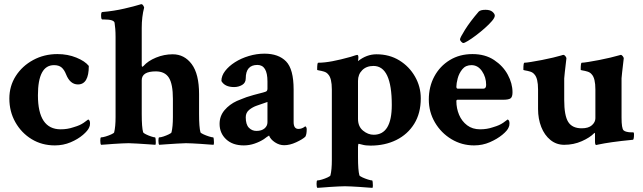

<svg xmlns="http://www.w3.org/2000/svg" viewBox="-20 -699 3122 932"><path d="M246.1 6.8Q183.6 6.8 133.8 -23.4Q84 -53.7 54.7 -105.5Q25.4 -157.2 25.4 -220.7Q25.4 -281.2 56.6 -330.1Q87.9 -378.9 141.1 -407.7Q194.3 -436.5 258.8 -436.5Q308.6 -436.5 350.6 -419.4Q392.6 -402.3 411.1 -378.9Q411.1 -289.1 358.4 -289.1Q320.3 -289.1 300.8 -337.9Q292 -360.4 278.8 -371.6Q265.6 -382.8 242.2 -382.8Q164.1 -382.8 164.1 -236.3Q164.1 -71.3 274.4 -71.3Q307.6 -71.3 335.9 -81.1Q355.5 -86.9 366.2 -91.8Q377 -96.7 386.2 -103Q395.5 -109.4 408.2 -119.1Q417 -115.2 417 -100.6Q417 -87.9 413.1 -81.1Q407.2 -65.4 382.8 -44.4Q358.4 -23.4 322.8 -8.3Q287.1 6.8 246.1 6.8Z M470.7 3.9Q466.8 0 466.8 -16.6Q466.8 -32.2 470.7 -32.2Q478.5 -32.2 493.2 -36.6Q507.8 -41 520.5 -46.9Q533.2 -52.7 534.2 -56.6Q541 -84 541 -130.9V-518.6Q541 -541 539.6 -558.6Q538.1 -576.2 536.1 -588.9Q532.2 -604.5 485.4 -604.5H476.6Q470.7 -604.5 470.7 -624Q470.7 -640.6 476.6 -640.6Q533.2 -645.5 583.5 -657.2Q633.8 -668.9 655.3 -675.8L665 -678.7H667Q670.9 -678.7 674.8 -672.9Q678.7 -667 679.7 -662.1Q668 -618.2 668 -563.5V-381.8Q668 -375 671.9 -375Q672.9 -375 676.8 -378.9Q698.2 -403.3 737.3 -419.4Q776.4 -435.5 818.4 -435.5Q875 -435.5 910.6 -387.7Q946.3 -339.8 946.3 -242.2V-145.5Q946.3 -81.1 953.1 -56.6Q955.1 -52.7 967.8 -46.9Q980.5 -41 994.6 -36.6Q1008.8 -32.2 1014.6 -32.2Q1016.6 -32.2 1017.6 -24.4Q1018.6 -16.6 1018.6 -7.8Q1018.6 1 1016.6 3.9Q1010.7 3.9 994.1 2.4Q977.5 1 955.6 -0.5Q933.6 -2 914.1 -2.9Q894.5 -3.9 882.8 -3.9Q867.2 -3.9 839.4 -2Q811.5 0 786.1 1.5Q760.7 2.9 752.9 3.9Q749 0 749 -16.6Q749 -32.2 752.9 -32.2Q760.7 -32.2 773.9 -36.6Q787.1 -41 799.3 -46.9Q811.5 -52.7 812.5 -56.6Q819.3 -84 819.3 -130.9V-218.8Q819.3 -291 799.8 -321.8Q780.3 -352.5 736.3 -352.5Q668 -352.5 668 -309.6V-145.5Q668 -81.1 674.8 -56.6Q676.8 -52.7 688.5 -46.9Q700.2 -41 713.9 -36.6Q727.5 -32.2 732.4 -32.2Q734.4 -32.2 735.4 -24.4Q736.3 -16.6 736.3 -7.8Q736.3 1 734.4 3.9Q726.6 2.9 701.2 1.5Q675.8 0 647.9 -2Q620.1 -3.9 604.5 -3.9Q592.8 -3.9 572.8 -2.9Q552.7 -2 531.2 -0.5Q509.8 1 493.2 2.4Q476.6 3.9 470.7 3.9Z M1163.1 6.8Q1109.4 6.8 1077.6 -22.9Q1045.9 -52.7 1045.9 -97.7Q1045.9 -135.7 1069.8 -164.1Q1093.8 -192.4 1129.9 -209Q1143.6 -214.8 1155.3 -219.2Q1167 -223.6 1176.8 -227.5Q1213.9 -239.3 1236.3 -244.6Q1258.8 -250 1269.5 -253.9Q1278.3 -256.8 1278.3 -268.6V-303.7Q1278.3 -383.8 1229.5 -383.8Q1172.9 -383.8 1172.9 -318.4Q1172.9 -296.9 1155.3 -286.6Q1137.7 -276.4 1116.2 -276.4Q1071.3 -276.4 1054.7 -305.7Q1054.7 -331.1 1072.8 -354.5Q1090.8 -377.9 1120.6 -397Q1150.4 -416 1188 -427.2Q1225.6 -438.5 1263.7 -438.5Q1332 -438.5 1368.7 -400.9Q1405.3 -363.3 1405.3 -264.6V-106.4Q1405.3 -73.2 1428.7 -73.2Q1446.3 -73.2 1461.9 -85.9Q1468.8 -82 1468.8 -71.3Q1468.8 -45.9 1461.9 -35.2Q1448.2 -22.5 1417.5 -8.3Q1386.7 5.9 1359.4 5.9Q1335.9 5.9 1314.5 -8.3Q1293 -22.5 1286.1 -41Q1285.2 -41 1275.4 -34.2Q1265.6 -27.3 1260.7 -23.4Q1241.2 -10.7 1215.8 -2Q1190.4 6.8 1163.1 6.8ZM1224.6 -63.5Q1250 -63.5 1264.2 -75.7Q1278.3 -87.9 1278.3 -105.5V-204.1L1227.5 -186.5Q1207 -179.7 1189.9 -166Q1172.9 -152.3 1172.9 -129.9Q1172.9 -94.7 1188 -79.1Q1203.1 -63.5 1224.6 -63.5Z M1520.5 212.9Q1516.6 209 1516.6 193.4Q1516.6 176.8 1520.5 176.8Q1528.3 176.8 1543 172.4Q1557.6 168 1570.3 162.1Q1583 156.2 1584 152.3Q1590.8 125 1590.8 78.1V-264.6Q1590.8 -319.3 1573.2 -337.9Q1565.4 -347.7 1552.2 -351.6Q1539.1 -355.5 1529.3 -356.9Q1519.5 -358.4 1519.5 -360.4Q1519.5 -394.5 1524.4 -394.5Q1554.7 -394.5 1593.8 -401.9Q1632.8 -409.2 1681.6 -422.9Q1710.9 -432.6 1713.9 -432.6Q1719.7 -432.6 1719.7 -419.9Q1719.7 -417 1719.2 -412.6Q1718.8 -408.2 1717.8 -402.3Q1759.8 -435.5 1807.6 -435.5Q1870.1 -435.5 1918.5 -405.8Q1966.8 -376 1994.6 -327.1Q2022.5 -278.3 2022.5 -221.7Q2022.5 -149.4 1990.7 -98.1Q1959 -46.9 1903.8 -19.5Q1848.6 7.8 1778.3 7.8Q1754.9 7.8 1739.3 3.4Q1723.6 -1 1721.7 -1Q1717.8 -1 1717.8 14.6V63.5Q1717.8 127.9 1724.6 152.3Q1726.6 156.2 1739.3 162.1Q1752 168 1766.1 172.4Q1780.3 176.8 1786.1 176.8Q1788.1 176.8 1789.1 184.6Q1790 192.4 1790 201.2Q1790 210 1788.1 212.9Q1782.2 212.9 1765.6 211.4Q1749 210 1727.1 208.5Q1705.1 207 1685.5 206.1Q1666 205.1 1654.3 205.1Q1642.6 205.1 1622.6 206.1Q1602.5 207 1581.1 208.5Q1559.6 210 1543 211.4Q1526.4 212.9 1520.5 212.9ZM1793.9 -44.9Q1881.8 -44.9 1881.8 -189.5Q1881.8 -378.9 1793 -378.9Q1758.8 -378.9 1738.3 -358.4Q1717.8 -337.9 1717.8 -306.6V-122.1Q1717.8 -85 1742.2 -64.9Q1766.6 -44.9 1793.9 -44.9Z M2281.2 6.8Q2221.7 6.8 2171.4 -23.4Q2121.1 -53.7 2091.3 -104.5Q2061.5 -155.3 2061.5 -215.8Q2061.5 -278.3 2088.4 -328.1Q2115.2 -377.9 2163.1 -407.2Q2210.9 -436.5 2273.4 -436.5Q2335 -436.5 2378.4 -407.7Q2421.9 -378.9 2444.8 -336.4Q2467.8 -293.9 2467.8 -251Q2467.8 -228.5 2458.5 -221.7Q2449.2 -214.8 2421.9 -214.8H2201.2Q2195.3 -214.8 2195.3 -208Q2195.3 -172.9 2208.5 -141.6Q2221.7 -110.4 2247.6 -90.8Q2273.4 -71.3 2310.5 -71.3Q2343.8 -71.3 2372.1 -81.1Q2391.6 -86.9 2402.3 -91.8Q2413.1 -96.7 2422.4 -103Q2431.6 -109.4 2444.3 -119.1Q2453.1 -115.2 2453.1 -100.6Q2453.1 -87.9 2449.2 -81.1Q2443.4 -65.4 2418.5 -44.9Q2393.6 -24.4 2357.9 -8.8Q2322.3 6.8 2281.2 6.8ZM2202.1 -268.6H2326.2Q2339.8 -268.6 2339.8 -287.1Q2339.8 -324.2 2319.8 -353.5Q2299.8 -382.8 2268.6 -382.8Q2240.2 -382.8 2224.1 -362.8Q2208 -342.8 2201.7 -318.4Q2195.3 -293.9 2195.3 -278.3Q2195.3 -268.6 2202.1 -268.6ZM2229.5 -490.2Q2224.6 -490.2 2218.8 -496.6Q2212.9 -502.9 2212.9 -507.8Q2212.9 -515.6 2237.3 -554.7Q2261.7 -593.8 2303.7 -642.6Q2312.5 -651.4 2336.9 -651.4Q2359.4 -651.4 2370.6 -641.6Q2381.8 -631.8 2381.8 -623Q2381.8 -613.3 2368.2 -597.2Q2354.5 -581.1 2333.5 -562.5Q2312.5 -543.9 2290.5 -527.3Q2268.6 -510.7 2251.5 -500.5Q2234.4 -490.2 2229.5 -490.2Z M2874 4.9Q2868.2 4.9 2868.2 -12.7V-48.8Q2868.2 -56.6 2864.3 -52.7Q2843.8 -31.2 2804.2 -13.7Q2764.6 3.9 2718.8 3.9Q2680.7 3.9 2651.9 -19.5Q2623 -43 2607.4 -82.5Q2591.8 -122.1 2591.8 -169.9V-264.6Q2591.8 -319.3 2574.2 -337.9Q2566.4 -347.7 2553.2 -351.6Q2540 -355.5 2530.3 -356.9Q2520.5 -358.4 2520.5 -360.4Q2520.5 -394.5 2525.4 -394.5Q2534.2 -394.5 2558.1 -398.4Q2582 -402.3 2610.4 -407.7Q2638.7 -413.1 2664.6 -419.4Q2690.4 -425.8 2704.1 -429.7Q2707 -430.7 2709.5 -431.6Q2711.9 -432.6 2714.8 -432.6Q2719.7 -432.6 2724.6 -426.3Q2729.5 -419.9 2729.5 -416Q2724.6 -373 2721.7 -348.6Q2718.8 -324.2 2718.8 -318.4V-213.9Q2718.8 -137.7 2738.3 -106.9Q2757.8 -76.2 2803.7 -76.2Q2836.9 -76.2 2853.5 -91.3Q2870.1 -106.4 2870.1 -125V-264.6Q2870.1 -319.3 2852.5 -337.9Q2844.7 -347.7 2831.5 -351.6Q2818.4 -355.5 2808.6 -356.9Q2798.8 -358.4 2798.8 -360.4Q2798.8 -394.5 2803.7 -394.5Q2812.5 -394.5 2836.4 -398.4Q2860.4 -402.3 2888.7 -407.7Q2917 -413.1 2942.9 -419.4Q2968.8 -425.8 2982.4 -429.7L2993.2 -432.6Q2998 -432.6 3002.9 -426.3Q3007.8 -419.9 3007.8 -416Q3002.9 -373 3000 -348.6Q2997.1 -324.2 2997.1 -319.3V-127.9Q2997.1 -76.2 3006.8 -66.4Q3011.7 -61.5 3022.5 -59.1Q3033.2 -56.6 3043.9 -56.6H3053.7Q3057.6 -55.7 3057.6 -48.8Q3057.6 -20.5 3051.8 -20.5Q2991.2 -14.6 2950.7 -8.8Q2910.2 -2.9 2887.7 2Z"/></svg>

Font: Crimson Text
Style: Bold
Weight: 700
Designer: Sebastian Kosch
Foundry: Sebastian Kosch
Version: Version 1.100